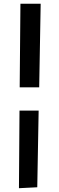

<svg xmlns="http://www.w3.org/2000/svg" viewBox="-20 -865 310 1014"><path d="M194.8 -845.2 187 -403.8H84L87.9 -845.2ZM184.1 -280.8 176.8 124 80.1 128.9 83 -280.8Z"/></svg>

Font: McLaren
Style: Regular
Weight: 400
Designer: Astigmatic (AOETI)
Foundry: Astigmatic (AOETI)
Version: Version 1.000